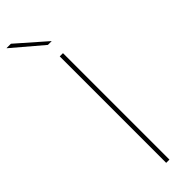

<svg xmlns="http://www.w3.org/2000/svg" viewBox="-323 -819 815 815"><g transform="rotate(-45 84.0 -412.0)"><path d="M113.5 -639V0H94V-639ZM115.5 -709.5 -14.5 -823.5H-40.5V-822.5L93 -709H115.5Z"/></g></svg>

Font: Anek Kannada Thin
Style: Regular
Weight: 250
Version: Version 1.003